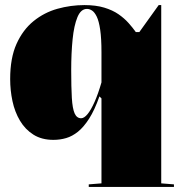

<svg xmlns="http://www.w3.org/2000/svg" viewBox="-20 -535 714 755"><path d="M329 200V190L379 186V-148L371 -156Q352 -102 330.5 -68.5Q309 -35 286.5 -17Q264 1 240 8Q216 15 190 15Q144 15 111.5 -5.5Q79 -26 58.5 -60.5Q38 -95 29 -137.5Q20 -180 20 -224Q20 -307 45 -362.5Q70 -418 112 -452Q154 -486 206 -500.5Q258 -515 312 -515Q357 -515 390 -505Q423 -495 446 -479Q469 -463 485.5 -444.5Q502 -426 514 -409H528L604 -515H614V186L664 190V200ZM299 -70Q311 -70 324.5 -86.5Q338 -103 352 -134.5Q366 -166 379 -211V-330Q379 -384 374 -418Q369 -452 360.5 -469.5Q352 -487 342 -493.5Q332 -500 322 -500Q298 -500 284.5 -467.5Q271 -435 265.5 -380.5Q260 -326 260 -259Q260 -192 262.5 -150Q265 -108 273.5 -89Q282 -70 299 -70Z"/></svg>

Font: Kalnia
Style: Bold
Weight: 700
Designer: Frida Medrano
Foundry: Frida Medrano
Version: Version 1.105